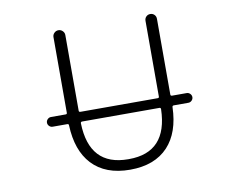

<svg xmlns="http://www.w3.org/2000/svg" viewBox="-80 -858 1160 951"><g transform="rotate(-10 500.0 -383.0)"><path d="M703.1 -280.3Q703.1 -288.1 696.3 -288.1H307.6Q299.8 -288.1 299.8 -280.3Q305.7 -64.5 500 -64.5Q501 -64.5 502 -64.5Q502.9 -64.5 503.9 -64.5Q697.3 -64.5 703.1 -280.3ZM159.2 -288.1Q149.4 -288.1 142.1 -295.4Q134.8 -302.7 134.8 -312.5Q134.8 -322.3 142.1 -329.6Q149.4 -336.9 159.2 -336.9H233.4Q240.2 -336.9 240.2 -343.8V-724.6Q240.2 -736.3 249 -745.1Q257.8 -753.9 270 -753.9Q282.2 -753.9 291 -745.1Q299.8 -736.3 299.8 -724.6V-343.8Q299.8 -336.9 307.6 -336.9H696.3Q703.1 -336.9 703.1 -343.8V-724.6Q703.1 -737.3 711.4 -745.6Q719.7 -753.9 731.9 -753.9Q744.1 -753.9 752.4 -745.6Q760.7 -737.3 760.7 -724.6V-343.8Q760.7 -336.9 768.6 -336.9H841.8Q851.6 -336.9 858.9 -329.6Q866.2 -322.3 866.2 -312.5Q866.2 -302.7 858.9 -295.4Q851.6 -288.1 841.8 -288.1H768.6Q760.7 -288.1 760.7 -280.3Q756.8 -153.3 692.4 -84Q625 -11.7 501 -11.7Q377 -11.7 309.6 -84Q245.1 -153.3 240.2 -280.3Q240.2 -288.1 233.4 -288.1Z"/></g></svg>

Font: Rounded Mgen+ 1m light
Style: Regular
Weight: 200
Designer: [Source Han Sans]
Ryoko NISHIZUKA  (kana & ideographs); Paul D. Hunt (Latin, Greek & Cyrillic); Wenlong ZHANG  (bopomofo
Version: Version 1.059.20150602